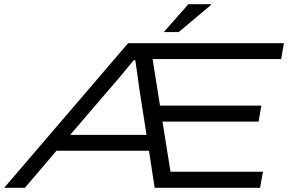

<svg xmlns="http://www.w3.org/2000/svg" viewBox="-58 -891 1383 911"><path d="M719.2 -738.8 835.9 -871.1H941.9L943.8 -868.2L790 -738.8ZM-38.1 0 549.8 -686H1289.1L1275.9 -610.8H666L701.2 -390.1H1182.1L1168.9 -314H712.9L751 -76.2H1189.9L1175.8 0H675.8L648.9 -175.8H210L60.1 0ZM274.9 -251H637.2L603 -470.2Q601.1 -481.9 594 -535.6Q586.9 -589.4 584 -605H576.2Q502 -514.2 462.9 -470.2Z"/></svg>

Font: Archivo Expanded Light
Style: Italic
Weight: 300
Width: 7
Italic angle: -10°
Designer: Hector Gatti
Foundry: Omnibus-Type
Version: Version 2.001